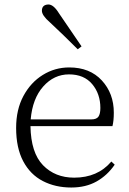

<svg xmlns="http://www.w3.org/2000/svg" viewBox="-20 -823 576 857"><path d="M344 -616 327 -603Q261 -669 203 -723Q167 -754 167 -775Q167 -802 196 -803Q219 -803 243 -764Q291 -694 344 -616ZM298 14Q227 14 171 -15Q115 -44 83.5 -103.5Q52 -163 52 -252Q52 -334 84.5 -394.5Q117 -455 171 -488.5Q225 -522 289 -522Q381 -522 434.5 -464Q488 -406 488 -320Q488 -284 482 -260H116Q118 -141 172 -85.5Q226 -30 311 -30Q416 -30 477 -102L492 -88Q459 -40 411 -13Q363 14 298 14ZM117 -290H387Q411 -290 419.5 -302.5Q428 -315 428 -341Q428 -404 391.5 -447.5Q355 -491 288 -491Q221 -491 173 -437Q125 -383 117 -290Z"/></svg>

Font: Minh Nguyen ExtraLight
Style: Regular
Weight: 250
Designer: Ryoko NISHIZUKA 西塚涼子 (kana & ideographs); Frank Grießhammer (Latin, Greek & Cyrillic); Wenlong ZHANG 张文龙 (bopomofo); San
Foundry: Adobe
Version: Version 1.100;July 7, 2023;FontCreator 14.0.0.2814 64-bit